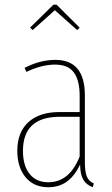

<svg xmlns="http://www.w3.org/2000/svg" viewBox="-20 -782 474 812"><path d="M211.9 -738.8 118.2 -654.8 106.9 -665 206.1 -762.2H219.2L316.9 -665L306.2 -654.8ZM338.9 -96.2Q338.9 -55.2 347.4 -35.2Q356 -15.1 377 -5.9L372.1 9.8Q344.7 -0.5 332 -22.5Q319.3 -44.4 318.8 -85.9Q295.4 -37.6 262.7 -13.9Q230 9.8 184.1 9.8Q123 9.8 88.1 -32.5Q53.2 -74.7 53.2 -144Q53.2 -222.7 100.1 -265.4Q147 -308.1 231 -308.1H316.9V-377Q316.9 -441.9 292.5 -475.3Q268.1 -508.8 212.9 -508.8Q156.2 -508.8 91.8 -478L84 -495.1Q149.9 -528.8 213.9 -528.8Q338.9 -528.8 338.9 -378.9ZM184.1 -11.2Q273.9 -11.2 316.9 -120.1V-288.1H232.9Q77.1 -288.1 77.1 -144Q77.1 -81.1 105.5 -46.1Q133.8 -11.2 184.1 -11.2Z"/></svg>

Font: Fira Sans Compressed Thin
Style: Regular
Weight: 100
Width: 1
Designer: Carrois Corporate & Edenspiekermann AG
Foundry: Carrois Corporate GbR & Edenspiekermann AG
Version: Version 4.203;PS 004.203;hotconv 1.0.88;makeotf.lib2.5.64775